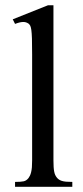

<svg xmlns="http://www.w3.org/2000/svg" viewBox="-20 -715 318 735"><path d="M37.6 0V-18.6Q60.1 -18.6 70.8 -21Q81.5 -23.4 89.4 -33.7Q92.3 -37.6 94.7 -42.7Q97.2 -47.9 99.1 -55.7Q101.1 -63.5 102.1 -74.5Q103 -85.4 103 -101.1V-506.8Q103 -544.9 102.3 -566.9Q101.6 -588.9 99.9 -600.6Q98.1 -612.3 95.7 -616.7Q93.3 -621.1 89.4 -624.5Q85 -627.4 80.1 -629.2Q75.2 -630.9 69.3 -630.9Q63.5 -630.9 55.7 -629.2Q47.9 -627.4 37.6 -623.5L28.8 -641.1L163.6 -694.8H184.6V-101.1Q184.6 -86.4 185.3 -75.9Q186 -65.4 187.5 -57.9Q189 -50.3 191.4 -45.2Q193.8 -40 197.3 -35.6Q200.7 -31.2 205.1 -28.1Q209.5 -24.9 216.1 -22.7Q222.7 -20.5 232.7 -19.5Q242.7 -18.6 256.8 -18.6V0Z"/></svg>

Font: GodaGr
Style: Regular
Weight: 400
Version: 1.0.0